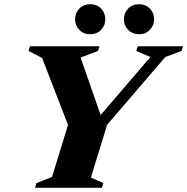

<svg xmlns="http://www.w3.org/2000/svg" viewBox="-20 -889 886 909"><path d="M692 -619 625 -648 632 -670H846.5L839.5 -648L762.5 -619L487 -298L410.5 -48.5L469 -22L462.5 0H146L152.5 -22L226.5 -51.5L302 -297.5L179.5 -614.5L115 -648L122 -670H451.5L444 -648L361.5 -616.5L456.5 -344.5ZM407 -727Q375.5 -727 355.5 -747.8Q335.5 -768.5 335.5 -797.5Q335.5 -827.5 355.5 -848.2Q375.5 -869 407 -869Q439 -869 458.8 -848.2Q478.5 -827.5 478.5 -797.5Q478.5 -768.5 458.8 -747.8Q439 -727 407 -727ZM638 -727Q606.5 -727 586.5 -747.8Q566.5 -768.5 566.5 -797.5Q566.5 -827.5 586.5 -848.2Q606.5 -869 638 -869Q670 -869 689.8 -848.2Q709.5 -827.5 709.5 -797.5Q709.5 -768.5 689.8 -747.8Q670 -727 638 -727Z"/></svg>

Font: Newsreader 16pt ExtraBold
Style: Italic
Weight: 800
Italic angle: -17°
Designer: Hugues Gentile
Foundry: Production Type
Version: Version 1.003; ttfautohint (v1.8.3)